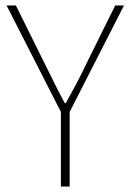

<svg xmlns="http://www.w3.org/2000/svg" viewBox="-20 -680 476 700"><path d="M202 0H234V-272L432 -660H400L294 -446C272 -398 246 -352 220 -304H216C190 -352 168 -398 144 -446L38 -660H4L202 -272Z"/></svg>

Font: Source Sans Pro ExtraLight
Style: Regular
Weight: 200
Designer: Paul D. Hunt
Foundry: Adobe Systems Incorporated
Version: Version 3.006;hotconv 1.0.111;makeotfexe 2.5.65597